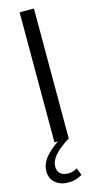

<svg xmlns="http://www.w3.org/2000/svg" viewBox="-143 -739 513 999"><g transform="rotate(-15 114.0 -239.5)"><path d="M95 221Q51 221 24 197.5Q-3 174 -3 135Q-3 100 20.5 68Q44 36 96 0H77V-700H154V0Q99 34 73.5 64Q48 94 48 123Q48 148 63 161.5Q78 175 106 175Q119 175 131.5 171.5Q144 168 154 161L169 200Q153 210 134.5 215.5Q116 221 95 221Z"/></g></svg>

Font: Red Hat Display Variable
Style: Regular
Weight: 400
Designer: Pentagram, MCKL
Foundry: Pentagram, MCKL
Version: Version 1.021